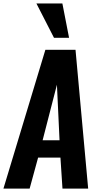

<svg xmlns="http://www.w3.org/2000/svg" viewBox="-25 -1100 579 1120"><path d="M290 -879.4 187.5 -1079.6H338.9L377.9 -879.4ZM-4.9 0 239.7 -809.6H415.5L489.3 0H339.4L327.6 -180.7H197.3L147.9 0ZM223.6 -281.7H322.3L307.1 -606Z"/></svg>

Font: Oswald
Style: Demi-Bold
Weight: 600
Designer: Vernon Adams
Foundry: Vernon Adams
Version: 3.0; ttfautohint (v0.94.23-7a4d-dirty) -l 8 -r 50 -G 200 -x 